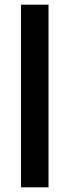

<svg xmlns="http://www.w3.org/2000/svg" viewBox="-20 -804 298 824"><path d="M70 -784H188.2V0H70Z"/></svg>

Font: Facade Sud
Style: Regular
Weight: 100
Designer: Éléonore Fines
Foundry: Velvetyne Type Foundry
Version: Version 1.001;Glyphs 3.2 (3202)